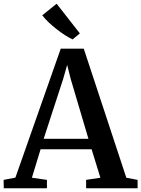

<svg xmlns="http://www.w3.org/2000/svg" viewBox="-36 -1009 758 1029"><path d="M46.5 -57 289.5 -748H413L641 -56.5L701.5 -45V0H425.5V-45L502 -56.5L455 -209H181.5L135 -56.5L215.5 -45V0H-16L-16.5 -45ZM438 -265 343 -585.5 324 -661 302 -584 198 -265ZM352.5 -798Q333.5 -807 311 -821.5Q288.5 -836 266 -853.8Q243.5 -871.5 223.8 -890.2Q204 -909 190.5 -927L267.5 -989L392 -830L353.5 -798Z"/></svg>

Font: Merriweather 48pt SemiBold
Style: Regular
Weight: 600
Version: Version 2.100